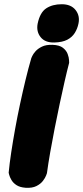

<svg xmlns="http://www.w3.org/2000/svg" viewBox="-20 -712 393 908"><path d="M101 176Q74 174 58 163.5Q42 153 34 139Q26 125 23.5 115Q21 105 21 105Q25 62 33 9Q41 -44 51.5 -102Q62 -160 74.5 -218.5Q87 -277 100.5 -333Q114 -389 128 -437Q128 -437 132.5 -447Q137 -457 148 -469.5Q159 -482 178.5 -491.5Q198 -501 228 -500Q261 -499 277.5 -486Q294 -473 300 -456.5Q306 -440 306.5 -427.5Q307 -415 307 -415Q297 -377 285.5 -326.5Q274 -276 262 -219.5Q250 -163 238.5 -104.5Q227 -46 217.5 8Q208 62 202 107Q202 107 198 118Q194 129 183 143.5Q172 158 152 168Q132 178 101 176ZM237 -511Q193 -510 172 -536.5Q151 -563 158 -600Q169 -653 198.5 -672.5Q228 -692 272 -692Q316 -692 337.5 -664.5Q359 -637 351 -600Q346 -576 333.5 -556Q321 -536 298 -524Q275 -512 237 -511Z"/></svg>

Font: Sour Gummy Black
Style: Italic
Weight: 900
Italic angle: -11.3°
Designer: Stefie Justprince
Foundry: Eifetstype
Version: Version 1.000